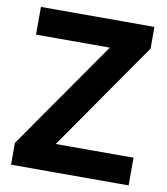

<svg xmlns="http://www.w3.org/2000/svg" viewBox="-77 -728 691 793"><g transform="rotate(10 269.0 -331.5)"><path d="M515.6 0H22.5V-91.3L340.3 -546.9H30.8V-663.1H506.8V-572.3L189.5 -116.2H515.6Z"/></g></svg>

Font: Bpm'online Open Sans
Style: Bold
Weight: 700
Foundry: Ascender Corporation
Version: Version 1.10